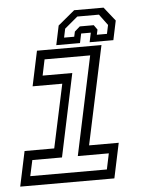

<svg xmlns="http://www.w3.org/2000/svg" viewBox="-51 -732 598 774"><g transform="rotate(-5 248.0 -345.0)"><path d="M-0.5 0 29.5 -141.5H149.5L204.5 -398.5H84.5L114.5 -540H375.5L290.5 -141.5H410.5L380.5 0ZM43.5 -38.5H353.5L367 -102.5H241.5L326.5 -502.5H142L128.5 -438H248.5L177.5 -102.5H57.5ZM397 -689.5 441.5 -633.5 425 -555.5H329L337 -593.5H298L290 -555.5H194L210.5 -633.5L278 -689.5ZM376 -663H288.5L235.5 -618.5L228 -583H269L273.5 -603.5L295 -622.5H351.5L365 -603.5L360.5 -583H401.5L409 -618.5Z"/></g></svg>

Font: Tourney
Style: Italic
Weight: 400
Italic angle: -12°
Version: Version 1.015